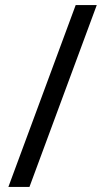

<svg xmlns="http://www.w3.org/2000/svg" viewBox="-20 -735 412 756"><path d="M361 -715H278L13 1H96Z"/></svg>

Font: Noto Sans Arabic SemCond
Style: Regular
Weight: 400
Width: 4
Designer: Monotype Design Team, Nadine Chahine, Nizar Qandah and Khaled Hosny
Foundry: Monotype Imaging Inc.
Version: Version 2.012